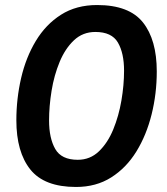

<svg xmlns="http://www.w3.org/2000/svg" viewBox="-20 -731 664 763"><path d="M282 12Q156 12 100.5 -57.5Q45 -127 45 -253Q45 -339 64 -421Q83 -503 122.5 -568.5Q162 -634 222.5 -672.5Q283 -711 366 -711Q493 -711 548 -642Q603 -573 603 -447Q603 -359 582.5 -276.5Q562 -194 522 -129Q482 -64 422 -26Q362 12 282 12ZM289 -96Q338 -96 373 -129.5Q408 -163 430 -216.5Q452 -270 462.5 -331.5Q473 -393 473 -450Q473 -520 448.5 -562Q424 -604 359 -604Q309 -604 274 -571Q239 -538 217 -485Q195 -432 185 -370.5Q175 -309 175 -252Q175 -182 199.5 -139Q224 -96 289 -96Z"/></svg>

Font: Georama SemiBold
Style: Italic
Weight: 600
Italic angle: -9°
Designer: Jean-Baptiste Levee
Foundry: Production Type
Version: Version 1.000